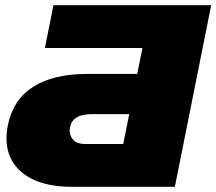

<svg xmlns="http://www.w3.org/2000/svg" viewBox="-20 -720 834 740"><path d="M257 0Q165 0 105 -29.5Q45 -59 20.5 -112Q-4 -165 10 -236Q30 -336 108 -385.5Q186 -435 314 -435H509L529 -535H153L186 -700H794L654 0ZM310 -165H455L478 -280H333Q296 -280 275.5 -267.5Q255 -255 250 -230Q245 -205 259 -185Q273 -165 310 -165Z"/></svg>

Font: Montserrat Thin Black
Style: Italic
Weight: 900
Italic angle: -11.3°
Version: Version 9.000